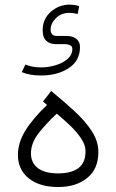

<svg xmlns="http://www.w3.org/2000/svg" viewBox="-20 -792 491 811"><path d="M273.9 -772.5Q280.8 -772.5 292 -771.2Q303.2 -770 314.5 -766.1L308.1 -732.9Q287.6 -737.8 273.9 -737.8Q238.3 -737.8 216.1 -715.3Q193.8 -692.9 193.8 -667Q193.8 -640.1 220.7 -640.1H261.7Q286.1 -640.1 302 -628.2Q317.9 -616.2 317.9 -593.3Q317.9 -535.6 270.5 -504.4Q223.1 -473.1 152.8 -473.1Q106 -473.1 71.8 -487.3L87.4 -519.5Q101.1 -513.7 117.2 -510.5Q133.3 -507.3 153.8 -507.3Q184.1 -507.3 214.6 -516.4Q245.1 -525.4 265.4 -543Q285.6 -560.5 285.6 -585.4Q285.6 -597.2 275.6 -601.3Q265.6 -605.5 254.4 -605.5H217.8Q190.9 -605.5 175.5 -619.6Q160.2 -633.8 160.2 -663.1Q160.2 -712.4 194.8 -742.4Q229.5 -772.5 273.9 -772.5ZM178.7 -348.6 161.6 -363.3 196.3 -407.7Q250.5 -363.3 295.9 -321.3Q341.3 -279.3 368.4 -237.1Q395.5 -194.8 395.5 -149.4Q395.5 -78.6 348.4 -40.3Q301.3 -2 225.6 -2Q147.5 -2 101.6 -38.6Q55.7 -75.2 55.7 -137.7Q55.7 -189 86.9 -240Q118.2 -291 178.7 -348.6ZM341.3 -153.3Q341.3 -179.7 322.5 -207.5Q303.7 -235.4 275.9 -262Q248 -288.6 219.7 -312Q176.8 -272 143.8 -230.2Q110.8 -188.5 110.8 -144Q110.8 -103.5 140.6 -81.5Q170.4 -59.6 225.1 -59.6Q281.2 -59.6 311.3 -82Q341.3 -104.5 341.3 -153.3Z"/></svg>

Font: Vazirmatn RD UI FD ExtraLight
Style: Regular
Weight: 200
Designer: Saber Rastikerdar
Foundry: Saber Rastikerdar
Version: Version 33.003